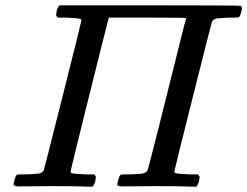

<svg xmlns="http://www.w3.org/2000/svg" viewBox="-20 -700 927 720"><path d="M48 -1Q31 -1 31 -10Q31 -12 34 -24Q39 -43 44 -45Q48 -46 59 -46H65Q92 -46 125 -49Q139 -52 144 -61Q146 -66 215.5 -342Q285 -618 285 -622Q285 -629 281 -629Q273 -632 228 -634H197Q191 -640 190.5 -642Q190 -644 193 -661Q197 -674 203 -680H541Q880 -680 883 -678Q887 -675 887 -670Q887 -663 885 -656Q880 -637 875 -635Q871 -634 860 -634H854Q827 -634 794 -631Q780 -628 775 -619Q773 -614 703.5 -338Q634 -62 634 -58Q634 -51 638 -51Q646 -48 692 -46H723Q728 -39 728.5 -37.5Q729 -36 726 -19Q722 -6 716 0H701Q664 -2 567 -2Q542 -2 499.5 -1.5Q457 -1 437 -1Q420 -1 420 -9Q420 -10 421 -15Q422 -20 423 -24Q428 -43 433 -45Q437 -46 448 -46H454Q481 -46 514 -49Q528 -52 533 -61Q536 -67 572 -209.5Q608 -352 642.5 -491.5Q677 -631 678 -632Q678 -634 533 -634H388Q379 -601 312 -331.5Q245 -62 245 -59Q245 -52 248 -51Q255 -48 303 -46H334Q339 -39 339.5 -37.5Q340 -36 337 -19Q333 -6 327 0H312Q275 -2 178 -2Q153 -2 110.5 -1.5Q68 -1 48 -1Z"/></svg>

Font: MathJax_Math
Style: Italic
Weight: 400
Version: Version 1.1